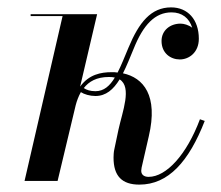

<svg xmlns="http://www.w3.org/2000/svg" viewBox="-20 -490 598 520"><path d="M149.5 -446.5 46.5 0H136L185 -205C188 -216.5 192.5 -229 199 -240.5C208 -234.5 223.5 -230 238.5 -230C267 -230 287 -247.5 304 -275C338 -254 311.5 -187.5 301 -139.5L289.5 -85C288 -79 287.5 -68 287.5 -63C287.5 -13 310.5 10 357.5 10C436 10 491.5 -52.5 534.5 -162.5L521.5 -167C485.5 -71 430.5 -11 382.5 -11C370 -11 362.5 -17 362.5 -27.5C362.5 -29.5 363 -34 363.5 -36L383 -121C409 -231.5 368.5 -279.5 313 -291.5C323 -311 332 -334 342 -358C368 -423 400 -456.5 444.5 -456.5C473 -456.5 492.5 -441 500.5 -415C490.5 -422.5 478 -426 469 -426C440.5 -426 417.5 -407.5 417.5 -379C417.5 -346 442 -329 467 -329C492 -329 518.5 -348 518.5 -385C518.5 -437 488.5 -470 443.5 -470C389 -470 356.5 -429.5 328 -361C317.5 -336 308.5 -313 298.5 -293.5C293.5 -294.5 288 -294.5 282.5 -294.5C253.5 -294.5 221 -288.5 197 -255.5L243 -451.5H63V-446.5ZM275 -281.5C281 -281.5 286.5 -281 291 -280C277.5 -257.5 261.5 -243 238.5 -243C224.5 -243 214 -246.5 207 -251.5C220.5 -269 241.5 -281.5 275 -281.5Z"/></svg>

Font: Bodoni* 16pt
Style: Italic
Weight: 400
Italic angle: -13°
Version: Version 2.3